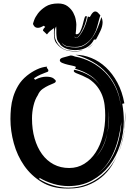

<svg xmlns="http://www.w3.org/2000/svg" viewBox="-20 -984 780 1104"><path d="M283 81Q327 95 373 95Q425 95 470 79Q515 63 552 35Q589 7 617 -30Q637 -56 652 -86Q639 -58 622 -31Q598 7 562.5 36Q527 65 481 82.5Q435 100 377 100H364Q281 100 220 63Q159 26 119 -31.5Q79 -89 59.5 -160Q40 -231 40 -300Q40 -329 43 -361.5Q46 -394 56 -427Q66 -460 84.5 -491.5Q103 -523 135 -549Q161 -570 191.5 -584.5Q222 -599 252 -601Q249 -599 249 -597Q249 -593 253.5 -588.5Q258 -584 258 -579V-577Q258 -573 253.5 -571Q249 -569 239 -565.5Q229 -562 213 -555Q197 -548 175 -534Q181 -528 181 -525Q200 -535 216 -539Q232 -543 246 -543Q275 -543 288 -533Q301 -523 301 -518Q301 -510 288.5 -505Q276 -500 259.5 -492.5Q243 -485 225 -472.5Q207 -460 197 -436Q181 -412 172.5 -376Q164 -340 164 -303Q164 -240 179 -188Q194 -136 221.5 -98Q249 -60 288.5 -39Q328 -18 378 -18Q426 -18 464.5 -42Q503 -66 530 -107.5Q557 -149 571 -203.5Q585 -258 585 -320Q585 -350 581.5 -379.5Q578 -409 567.5 -436Q557 -463 538.5 -487Q520 -511 490 -531Q452 -551 428 -559.5Q404 -568 404 -576Q404 -579 408 -583Q458 -572 498 -547Q535 -524 560 -487Q533 -528 499 -550Q462 -575 411 -589Q416 -594 416 -598Q416 -602 401.5 -605Q387 -608 370 -612Q353 -616 338.5 -622Q324 -628 324 -637Q324 -648 342 -653Q360 -658 386 -665Q393 -665 399.5 -663Q406 -661 411 -659Q460 -650 504.5 -627Q549 -604 584.5 -568Q620 -532 644 -482.5Q668 -433 675 -371Q670 -430 648.5 -478.5Q627 -527 592.5 -565Q558 -603 512 -629Q466 -655 414 -669Q460 -669 505.5 -650.5Q551 -632 589 -596.5Q627 -561 655 -509Q683 -457 695 -390Q693 -390 689 -388.5Q685 -387 683 -387Q692 -336 692 -288Q692 -218 670.5 -151Q649 -84 608.5 -31.5Q568 21 509 53.5Q450 86 374 86Q329 86 286 73Q243 60 206 38Q208 40 208 42Q208 44 203 44Q240 68 283 81ZM677 -277Q672 -238 662.5 -196.5Q653 -155 636.5 -115Q620 -75 595 -40Q570 -6 536 19Q570 -5 596 -38Q622 -72 639.5 -112Q657 -152 666.5 -196.5Q676 -241 678 -285Q677 -282 677 -277ZM597 -219Q589 -181 573 -145.5Q557 -110 532 -82Q558 -109 574 -144Q590 -179 597 -219ZM700 -307Q700 -290 698 -272Q697 -255 695 -237Q695 -254 697 -275Q699 -297 699 -323V-341Q700 -333 700 -324ZM597 -219Q602 -241 604.5 -263.5Q607 -286 607 -309Q607 -334 604 -360Q605 -349 605.5 -339Q606 -329 606 -318Q606 -267 597 -219ZM695 -231 686 -182Q681 -164 676 -146.5Q671 -129 664 -112Q675 -143 682.5 -174Q690 -205 695 -235ZM204 46Q204 45 203 44Q203 45 204 46ZM664 -112Q662 -108 661 -105Q662 -108 664 -112ZM653 -88Q655 -91 656 -94Q655 -91 653 -88ZM566 -479Q565 -481 563 -483Q564 -481 566 -479ZM661 -105Q659 -100 657 -95Q659 -100 661 -105ZM563 -886Q570 -870 570 -857Q570 -833 557.5 -806.5Q545 -780 532 -757L520 -756Q516 -747 508 -736.5Q500 -726 487.5 -717Q475 -708 457 -702Q439 -696 415 -696Q381 -696 359.5 -705Q338 -714 327 -727L322 -735Q309 -748 306.5 -765.5Q304 -783 304 -794V-816Q304 -827 303 -832Q298 -824 296 -815.5Q294 -807 294 -785Q294 -775 297.5 -762Q301 -749 313 -731L320 -723Q337 -703 361 -696.5Q385 -690 416 -690Q427 -690 438 -692Q449 -694 456 -695Q448 -692 439 -690.5Q430 -689 419 -688Q397 -688 381 -690.5Q365 -693 353 -697.5Q341 -702 332 -708.5Q323 -715 314 -724L309 -730Q296 -743 293 -761Q290 -779 290 -791Q290 -801 290.5 -808.5Q291 -816 291 -823Q279 -815 269 -806.5Q259 -798 250 -786L227 -808Q227 -817 240 -829L232 -836Q223 -831 214.5 -827.5Q206 -824 198 -824Q185 -824 177.5 -832.5Q170 -841 170 -849L176 -867Q182 -885 198 -906.5Q214 -928 242 -946Q270 -964 314 -964Q348 -964 369 -948Q390 -932 401 -911.5Q412 -891 415.5 -871Q419 -851 419 -842Q419 -827 417.5 -812.5Q416 -798 415 -791Q415 -787 420 -787Q433 -787 441 -803Q449 -819 454.5 -838.5Q460 -858 464 -874.5Q468 -891 473 -891L480 -890Q477 -871 470 -849.5Q463 -828 453.5 -809.5Q444 -791 434 -778.5Q424 -766 416 -766L407 -775Q408 -772 411 -768.5Q414 -765 416 -765Q425 -765 435 -776.5Q445 -788 455 -806Q465 -824 473 -846Q481 -868 485 -889L496 -886Q497 -886 499.5 -891Q502 -896 506 -902Q510 -908 515.5 -913Q521 -918 527 -918Q536 -918 543 -911Q550 -904 557 -896Q549 -871 544.5 -852Q540 -833 531 -807Q528 -802 521 -787Q514 -772 500 -756Q486 -740 464.5 -727Q443 -714 412 -714Q387 -714 369.5 -717.5Q352 -721 340 -733L334 -740Q345 -719 369.5 -715Q394 -711 417 -711Q444 -711 466 -724.5Q488 -738 504.5 -759Q521 -780 532.5 -804Q544 -828 551 -849ZM482 -705Q494 -715 504 -722Q514 -729 520 -737Q507 -720 482 -705Z"/></svg>

Font: Finger Paint
Style: Regular
Weight: 400
Designer: Ralph du Carrois
Foundry: Ralph du Carrois
Version: Version 1.001